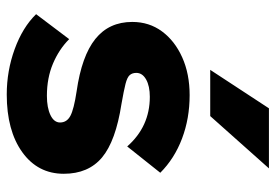

<svg xmlns="http://www.w3.org/2000/svg" viewBox="-144 -657 817 569"><g transform="rotate(90 264.5 -372.5)"><path d="M22 -71 96 -169Q126 -139 168.5 -121Q211 -103 264 -103Q299 -103 321 -113.5Q343 -124 343 -142Q343 -162 323.5 -172.5Q304 -183 251 -191Q146 -206 95.5 -246.5Q45 -287 45 -356Q45 -406 73 -444Q101 -482 150 -504Q199 -526 262 -526Q331 -526 390.5 -503.5Q450 -481 492 -439L414 -341Q355 -408 267 -408Q235 -408 215.5 -397Q196 -386 196 -368Q196 -356 202.5 -348.5Q209 -341 228.5 -336Q248 -331 288 -324Q398 -307 446.5 -266.5Q495 -226 495 -153Q495 -76 431 -30Q367 16 260 16Q190 16 125.5 -7.5Q61 -31 22 -71ZM479 -761 324 -587H187L301 -761Z"/></g></svg>

Font: Wix Madefor Text ExtraBold
Style: Regular
Weight: 800
Designer: Dalton Maag Ltd
Foundry: Dalton Maag Ltd
Version: Version 3.100